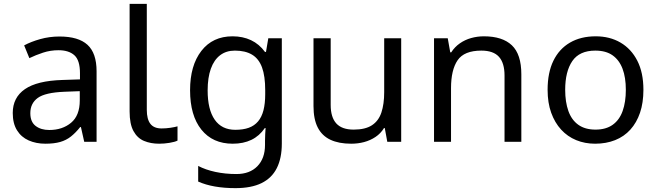

<svg xmlns="http://www.w3.org/2000/svg" viewBox="-20 -734 3405 994"><path d="M288 -545Q386 -545 433 -502Q480 -459 480 -365V0H416L399 -76H395Q372 -47 347.5 -27.5Q323 -8 291.5 1Q260 10 215 10Q167 10 128.5 -7Q90 -24 68 -59.5Q46 -95 46 -149Q46 -229 109 -272.5Q172 -316 303 -320L394 -323V-355Q394 -422 365 -448Q336 -474 283 -474Q241 -474 203 -461.5Q165 -449 132 -433L105 -499Q140 -518 188 -531.5Q236 -545 288 -545ZM314 -259Q214 -255 175.5 -227Q137 -199 137 -148Q137 -103 164.5 -82Q192 -61 235 -61Q303 -61 348 -98.5Q393 -136 393 -214V-262Z M804 10Q760 10 725.5 -4.5Q691 -19 671 -55.5Q651 -92 651 -157V-714H740V-165Q740 -117 758.5 -93Q777 -69 817 -69Q839 -69 862.5 -72.5Q886 -76 899 -80V-6Q885 1 857.5 5.5Q830 10 804 10Z M1184 -546Q1237 -546 1279.5 -526Q1322 -506 1352 -465H1357L1369 -536H1439V9Q1439 85 1413 136.5Q1387 188 1334 214Q1281 240 1199 240Q1141 240 1092.5 231.5Q1044 223 1006 206V125Q1044 145 1095 156Q1146 167 1204 167Q1273 167 1312.5 126.5Q1352 86 1352 16V-5Q1352 -17 1353 -39.5Q1354 -62 1355 -71H1351Q1323 -30 1281.5 -10Q1240 10 1185 10Q1081 10 1022.5 -63Q964 -136 964 -267Q964 -395 1022.5 -470.5Q1081 -546 1184 -546ZM1196 -472Q1151 -472 1119.5 -448Q1088 -424 1071.5 -378Q1055 -332 1055 -266Q1055 -167 1091.5 -114.5Q1128 -62 1198 -62Q1239 -62 1268 -72.5Q1297 -83 1316 -105.5Q1335 -128 1344 -163Q1353 -198 1353 -246V-267Q1353 -340 1336.5 -385Q1320 -430 1285 -451Q1250 -472 1196 -472Z M2057 -536V0H1985L1972 -71H1968Q1951 -43 1924 -25Q1897 -7 1865 1.5Q1833 10 1798 10Q1734 10 1690.5 -10.5Q1647 -31 1625 -74Q1603 -117 1603 -185V-536H1692V-191Q1692 -127 1721 -95Q1750 -63 1811 -63Q1871 -63 1905.5 -85.5Q1940 -108 1954.5 -151.5Q1969 -195 1969 -257V-536Z M2485 -546Q2581 -546 2630 -499.5Q2679 -453 2679 -349V0H2592V-343Q2592 -408 2563 -440Q2534 -472 2472 -472Q2383 -472 2349 -422Q2315 -372 2315 -278V0H2227V-536H2298L2311 -463H2316Q2334 -491 2360.5 -509.5Q2387 -528 2419 -537Q2451 -546 2485 -546Z M3311 -269Q3311 -202 3293.5 -150.5Q3276 -99 3243.5 -63Q3211 -27 3164.5 -8.5Q3118 10 3061 10Q3008 10 2963 -8.5Q2918 -27 2885 -63Q2852 -99 2833.5 -150.5Q2815 -202 2815 -269Q2815 -358 2845 -419.5Q2875 -481 2931 -513.5Q2987 -546 3064 -546Q3137 -546 3192.5 -513.5Q3248 -481 3279.5 -419.5Q3311 -358 3311 -269ZM2906 -269Q2906 -206 2922.5 -159.5Q2939 -113 2974 -88Q3009 -63 3063 -63Q3117 -63 3152 -88Q3187 -113 3203.5 -159.5Q3220 -206 3220 -269Q3220 -333 3203 -378Q3186 -423 3151.5 -447.5Q3117 -472 3062 -472Q2980 -472 2943 -418Q2906 -364 2906 -269Z"/></svg>

Font: binaryh115
Style: Book
Weight: 400
Designer: Jelle Bosma - Monotype Design Team
Foundry: Monotype Imaging Inc.
Version: Version 2.003